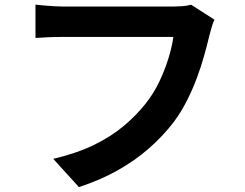

<svg xmlns="http://www.w3.org/2000/svg" viewBox="-20 -749 1040 814"><path d="M889.2 -665.6Q882.3 -651.5 876.9 -632.1Q871.5 -612.7 867.1 -596.3Q858.6 -559.8 845.8 -514.1Q833.1 -468.4 814.9 -419.2Q796.7 -370.1 772.3 -322Q747.9 -273.9 716.8 -231.9Q671.6 -172.6 611.9 -120.3Q552.3 -68 478.1 -26.4Q403.9 15.2 314.6 44.2L205.7 -75.5Q305.4 -99.1 377.8 -134.3Q450.3 -169.6 504 -214.5Q557.7 -259.4 597.6 -310Q630.9 -352 654.6 -401.2Q678.2 -450.4 693.6 -500Q708.9 -549.5 715.1 -592.4Q700.3 -592.4 665.5 -592.4Q630.7 -592.4 584.5 -592.4Q538.2 -592.4 487.6 -592.4Q437.1 -592.4 389.9 -592.4Q342.7 -592.4 305.3 -592.4Q267.9 -592.4 249.4 -592.4Q215 -592.4 182.6 -591.1Q150.1 -589.8 130.4 -588.1V-729.4Q145.7 -727.6 167.1 -725.7Q188.4 -723.8 211 -722.5Q233.6 -721.2 249.6 -721.2Q265.4 -721.2 295.3 -721.2Q325.3 -721.2 364 -721.2Q402.7 -721.2 445.3 -721.2Q488 -721.2 530.2 -721.2Q572.4 -721.2 609.4 -721.2Q646.5 -721.2 673.6 -721.2Q700.7 -721.2 712.4 -721.2Q727.4 -721.2 749.1 -722.5Q770.8 -723.8 790.5 -728.9Z"/></svg>

Font: Noto Sans TC
Style: Regular
Weight: 100
Designer: Ryoko NISHIZUKA 西塚涼子 (kana, bopomofo & ideographs); Paul D. Hunt (Latin, Greek & Cyrillic); Sandoll Communications 산돌커뮤니
Foundry: Adobe
Version: Version 2.004;hotconv 1.0.118;makeotfexe 2.5.65603